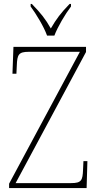

<svg xmlns="http://www.w3.org/2000/svg" viewBox="-20 -951 499 971"><path d="M218 -771H255C272 -816 310 -880 339 -918V-931H332C287 -885 265 -855 237 -807C210 -855 186 -885 141 -931H135V-918C163 -880 202 -816 218 -771ZM26 0H418L422 -136H402L400 -93C398 -39 392 -25 340 -25H59L415 -688V-714H48L43 -578H63L65 -620C67 -675 74 -689 126 -689H384L26 -22Z"/></svg>

Font: Noto Serif Myanmar SemiCondensed Thin
Style: Regular
Weight: 100
Width: 4
Designer: Ben Mitchell and the Monotype Design Team
Foundry: Monotype Imaging Inc.
Version: Version 2.106